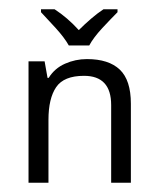

<svg xmlns="http://www.w3.org/2000/svg" viewBox="-20 -394 342 414"><path d="M167.5 -266.6Q214.4 -266.6 238.3 -243.9Q262.2 -221.2 262.2 -170.4V0H219.7V-167.5Q219.7 -230.5 161.1 -230.5Q117.7 -230.5 101.1 -206.1Q84.5 -181.6 84.5 -135.7V0H41.5V-261.7H76.2L82.5 -226.1H85Q97.7 -246.6 120.1 -256.6Q142.6 -266.6 167.5 -266.6ZM128.4 -295.9Q119.1 -312.5 100.3 -333.3Q81.5 -354 68.4 -367.7V-374H97.7Q125.5 -356 149.9 -329.1Q163.1 -342.3 176.8 -354Q190.4 -365.7 203.1 -374H233.4V-367.7Q219.7 -354 200.4 -333.3Q181.2 -312.5 172.4 -295.9Z"/></svg>

Font: NotoSansOldHungarianUI
Style: Regular
Weight: 400
Designer: Monotype Design Team
Foundry: Monotype Imaging Inc.
Version: Version 1001.000; ttfautohint (v1.8.4.7-5d5b)